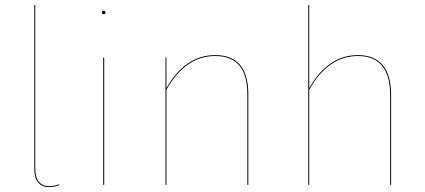

<svg xmlns="http://www.w3.org/2000/svg" viewBox="-20 -751 1728 780"><path d="M179.6 9.1C194.9 9.1 209.1 5.9 221.2 0.9L220.6 -2.8C208.6 2.2 194.6 5.2 179.7 5.2C141.2 5.2 123.3 -22.1 123.3 -64.9V-730.6L119.3 -730.3V-64.8C119.3 -18.7 139.3 9.1 179.6 9.1Z M401.3 -707.8C396.4 -707.8 393.8 -704.1 393.8 -700.4C393.8 -696.7 396.4 -693.1 401.3 -693.1C406.2 -693.1 408.7 -696.7 408.7 -700.4C408.7 -704.1 406.2 -707.8 401.3 -707.8ZM403.3 -517.2H399.3V0H403.3Z M854.4 -527.2C767.5 -527.2 704 -476.5 656.3 -393.2L656 -517.2H652.3V0H656.3V-386.7C704.3 -471.6 767.7 -523.4 854.3 -523.4C946.9 -523.4 984.8 -465.5 984.8 -367.9V0H988.8V-368.1C988.8 -467.4 949.3 -527.2 854.4 -527.2Z M1434.4 -527.2C1347.5 -527.2 1284.1 -476.5 1236.3 -393.1V-730.6L1232.3 -730.3V0H1236.3V-386.7C1284.3 -471.6 1347.7 -523.4 1434.3 -523.4C1526 -523.4 1564.8 -463.5 1564.8 -367.9V0H1568.8V-368.1C1568.8 -465.4 1528.3 -527.2 1434.4 -527.2Z"/></svg>

Font: Fira Sans Four
Style: Regular
Weight: 100
Designer: Carrois Corporate & Edenspiekermann AG
Foundry: Carrois Corporate GbR & Edenspiekermann AG
Version: Version 4.203;PS 004.203;hotconv 1.0.88;makeotf.lib2.5.64775